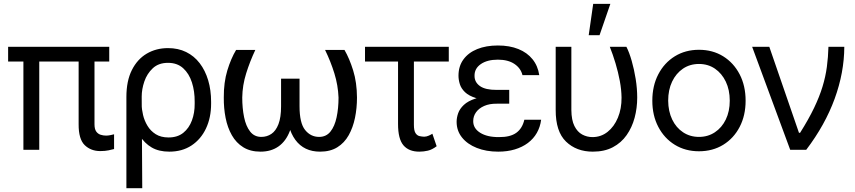

<svg xmlns="http://www.w3.org/2000/svg" viewBox="-20 -784 4475 1005"><path d="M551.8 -539.1V-461.9H22.5V-539.1ZM185.5 -539.1V0H102.5V-539.1ZM391.6 -539.1H474.6V-133.8Q474.6 -108.4 483.6 -95.7Q492.7 -83 506.8 -78.6Q521 -74.2 535.2 -74.2Q546.4 -74.2 558.3 -76.7Q570.3 -79.1 577.1 -81.1V-3.9Q566.4 -1 548.3 2.9Q530.3 6.8 504.9 6.8Q455.6 6.8 423.3 -24.4Q391.1 -55.7 391.6 -133.8Z M641.6 201.2V-276.4Q641.6 -360.4 670.2 -417.2Q698.7 -474.1 748 -503.2Q797.4 -532.2 859.4 -532.2Q912.6 -532.2 954.3 -511.7Q996.1 -491.2 1025.1 -453.4Q1054.2 -415.5 1069.6 -364Q1085 -312.5 1085 -251V-241.2Q1085 -168.5 1058.3 -111.8Q1031.7 -55.2 982.7 -22.7Q933.6 9.8 866.2 9.8Q811.5 9.8 774.2 -12Q736.8 -33.7 711.4 -74Q686 -114.3 667 -168.9L721.7 -237.3Q721.7 -211.9 728.8 -182.1Q735.8 -152.3 752 -125.5Q768.1 -98.6 795.2 -81.5Q822.3 -64.5 862.3 -64.5Q909.2 -64.5 939.5 -88.9Q969.7 -113.3 984.6 -153.6Q999.5 -193.8 999 -241.2V-251Q999.5 -306.2 984.6 -352.5Q969.7 -398.9 938.7 -427Q907.7 -455.1 859.4 -455.1Q810.1 -455.1 779.8 -426.8Q749.5 -398.4 735.6 -357.7Q721.7 -316.9 721.7 -278.3L724.6 201.2Z M1681.6 -522.5H1783.2Q1809.1 -478 1828.6 -415.3Q1848.1 -352.5 1848.6 -273.4Q1848.6 -217.8 1838.1 -167Q1827.6 -116.2 1805.2 -76.2Q1782.7 -36.1 1745.8 -13.2Q1709 9.8 1655.3 9.8Q1571.3 9.8 1525.9 -52Q1480.5 -113.8 1480.5 -227.5V-372.1H1547.9V-227.5Q1547.9 -140.1 1576.9 -103.8Q1606 -67.4 1650.4 -67.4Q1687.5 -67.4 1709.7 -95.2Q1731.9 -123 1741.9 -169.9Q1752 -216.8 1752 -273.4Q1749.5 -337.9 1730.2 -400.1Q1710.9 -462.4 1681.6 -522.5ZM1215.8 -522.5H1316.4Q1288.1 -462.4 1268.6 -400.1Q1249 -337.9 1248 -273.4Q1248 -217.8 1257.6 -170.9Q1267.1 -124 1289.1 -95.7Q1311 -67.4 1347.7 -67.4Q1377 -67.4 1400.4 -83Q1423.8 -98.6 1437.5 -134Q1451.2 -169.4 1451.2 -227.5V-372.1H1517.6V-227.5Q1517.6 -151.9 1497.3 -98.6Q1477.1 -45.4 1438.2 -17.8Q1399.4 9.8 1343.8 9.8Q1290.5 9.8 1253.4 -13.2Q1216.3 -36.1 1193.6 -76.2Q1170.9 -116.2 1160.9 -167Q1150.9 -217.8 1151.4 -273.4Q1150.9 -352.5 1169.9 -415.3Q1189 -478 1215.8 -522.5Z M2329.1 -539.1V-461.9H1890.6V-539.1ZM2063.5 -539.1H2146.5V-130.9Q2146.5 -100.1 2155 -87.2Q2163.6 -74.2 2176.3 -71.5Q2189 -68.8 2200.2 -68.4Q2212.9 -68.8 2224.4 -74Q2235.8 -79.1 2243.2 -84L2265.6 -18.6Q2241.7 -0.5 2219.7 4.6Q2197.8 9.8 2174.8 9.8Q2120.1 9.8 2091.8 -23.4Q2063.5 -56.6 2063.5 -134.8Z M2572.3 -281.2H2645.5V-241.2H2580.1Q2542.5 -241.7 2514.6 -229.5Q2486.8 -217.3 2471.9 -196.5Q2457 -175.8 2457 -150.4Q2456.5 -112.3 2493.4 -89.1Q2530.3 -65.9 2591.8 -66.4Q2650.4 -65.9 2682.1 -88.6Q2713.9 -111.3 2724.6 -157.2H2812.5Q2807.6 -119.1 2790 -88.4Q2772.5 -57.6 2743.2 -35.6Q2713.9 -13.7 2674.8 -2Q2635.7 9.8 2587.9 9.8Q2524.9 9.8 2475.6 -9.8Q2426.3 -29.3 2398.2 -64.5Q2370.1 -99.6 2370.1 -146.5Q2370.1 -168 2378.2 -191.2Q2386.2 -214.4 2408 -234.9Q2429.7 -255.4 2469.5 -268.3Q2509.3 -281.2 2572.3 -281.2ZM2645.5 -258.8H2572.3Q2510.3 -258.8 2472.2 -270.5Q2434.1 -282.2 2414.1 -301.5Q2394 -320.8 2387 -343.5Q2379.9 -366.2 2379.9 -387.7Q2379.9 -437.5 2405.8 -472.9Q2431.6 -508.3 2478 -527.1Q2524.4 -545.9 2585.9 -545.9Q2647.5 -545.9 2693.4 -527.3Q2739.3 -508.8 2767.3 -474.1Q2795.4 -439.5 2802.7 -390.6H2714.8Q2706.1 -426.8 2672.9 -449.2Q2639.6 -471.7 2585.9 -471.7Q2530.3 -471.7 2496.8 -448.5Q2463.4 -425.3 2463.9 -387.7Q2463.4 -354 2492.2 -333.5Q2521 -313 2580.1 -313.5H2645.5Z M2888.7 -539.1H2970.7V-208Q2971.2 -155.3 2986.8 -124.3Q3002.4 -93.3 3027.6 -79.8Q3052.7 -66.4 3081.1 -66.4Q3126 -66.4 3160.4 -93.8Q3194.8 -121.1 3214.4 -168.2Q3233.9 -215.3 3233.4 -273.4Q3232.9 -314 3224.4 -360.1Q3215.8 -406.2 3201.9 -452.6Q3188 -499 3171.9 -539.1H3258.8Q3273.9 -509.8 3286.6 -465.3Q3299.3 -420.9 3307.4 -370.8Q3315.4 -320.8 3315.4 -273.4Q3315.4 -218.3 3301.8 -167.5Q3288.1 -116.7 3260 -76.7Q3231.9 -36.6 3188 -13.4Q3144 9.8 3083 9.8Q2997.1 9.8 2942.6 -43Q2888.2 -95.7 2888.7 -209ZM3061.5 -599.6 3085 -763.7H3174.8L3118.2 -599.6Z M3638.7 7.8Q3567.4 7.8 3512.2 -26.1Q3457 -60.1 3425.8 -119.9Q3394.5 -179.7 3394.5 -256.8Q3394.5 -335 3425.8 -395Q3457 -455.1 3512.2 -489.3Q3567.4 -523.4 3638.7 -523.4Q3710.4 -523.4 3765.4 -489.3Q3820.3 -455.1 3851.6 -395Q3882.8 -335 3882.8 -256.8Q3882.8 -179.7 3851.8 -119.9Q3820.8 -60.1 3765.6 -26.1Q3710.4 7.8 3638.7 7.8ZM3638.7 -67.4Q3685.5 -67.4 3721.9 -91.6Q3758.3 -115.7 3779.1 -158.4Q3799.8 -201.2 3799.8 -256.8Q3799.8 -313.5 3779.1 -356.7Q3758.3 -399.9 3722.2 -424.6Q3686 -449.2 3638.7 -449.2Q3591.3 -449.2 3554.9 -424.6Q3518.6 -399.9 3498 -356.7Q3477.5 -313.5 3477.5 -256.8Q3478 -201.2 3498.5 -158.4Q3519 -115.7 3555.4 -91.6Q3591.8 -67.4 3638.7 -67.4Z M4116.2 0 3917 -539.1H4006.8L4162.1 -88.9H4168Q4212.9 -160.2 4241.2 -219.2Q4269.5 -278.3 4285.4 -330.6Q4301.3 -382.8 4308.1 -433.6Q4314.9 -484.4 4316.4 -539.1H4399.4Q4398.9 -404.3 4348.9 -267.1Q4298.8 -129.9 4200.2 0Z"/></svg>

Font: Inter Display V
Style: Regular
Weight: 400
Designer: Rasmus Andersson
Foundry: rsms
Version: Version 3.015;git-src